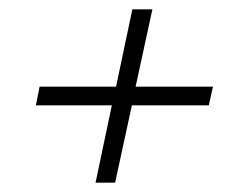

<svg xmlns="http://www.w3.org/2000/svg" viewBox="-20 -459 541 412"><path d="M185 -67 220 -233H57L65 -273H229L264 -439H307L271 -273H437L428 -233H263L227 -67Z"/></svg>

Font: Saira SemiCondensed ExtraLight
Style: Italic
Weight: 250
Width: 4
Italic angle: -12°
Designer: Hector Gatti with collaboration of the Omnibus-Type team
Foundry: Omnibus-Type
Version: Version 1.101